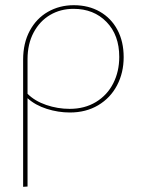

<svg xmlns="http://www.w3.org/2000/svg" viewBox="-20 -430 544 739"><path d="M456 -210Q456 -150 430.5 -101.5Q405 -53 358 -25Q311 3 249 3Q204 3 160 -11Q116 -25 86 -52V288L69 289V-200Q69 -264 94.5 -311.5Q120 -359 164.5 -384.5Q209 -410 264 -410Q321 -410 364.5 -385Q408 -360 432 -315Q456 -270 456 -210ZM439 -211Q439 -295 390 -345.5Q341 -396 263 -396Q213 -396 173 -372.5Q133 -349 109.5 -305Q86 -261 86 -202V-69Q114 -41 158 -26Q202 -11 248 -11Q306 -11 349.5 -37.5Q393 -64 416 -109.5Q439 -155 439 -211Z"/></svg>

Font: Ysabeau Infant Thin
Style: Regular
Weight: 200
Designer: Christian Thalmann (Catharsis Fonts)
Version: Version 0.003